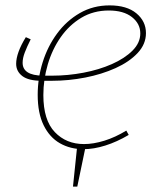

<svg xmlns="http://www.w3.org/2000/svg" viewBox="-20 -548 589 713"><path d="M299 -9 267 145H251L267 -9ZM290 6Q241 6 202.5 -16Q164 -38 142 -83Q120 -128 120 -196Q120 -258 138.5 -317Q157 -376 192 -423.5Q227 -471 276.5 -499.5Q326 -528 387 -528Q451 -528 486.5 -498.5Q522 -469 522 -425Q522 -384 491 -351Q460 -318 409 -295Q358 -272 296.5 -260Q235 -248 173 -248Q163 -248 153.5 -248Q144 -248 135 -248L139 -267Q151 -267 161.5 -267Q172 -267 174 -267Q232 -267 290 -278Q348 -289 395.5 -310Q443 -331 472 -360Q501 -389 501 -424Q501 -460 470 -484.5Q439 -509 384 -509Q327 -509 282 -482Q237 -455 205.5 -410Q174 -365 157.5 -309Q141 -253 141 -195Q141 -102 183.5 -57.5Q226 -13 292 -13Q327 -13 367.5 -25.5Q408 -38 449 -63L458 -47Q414 -21 371 -7.5Q328 6 290 6ZM135 -248Q86 -248 63 -265.5Q40 -283 40 -311Q40 -331 49 -356Q58 -381 76 -410L94 -402Q80 -374 72 -353Q64 -332 64 -315Q64 -268 139 -267Z"/></svg>

Font: Bitter Thin
Style: Italic
Weight: 100
Italic angle: -9°
Designer: Sol Matas, and Bitter project Authors
Foundry: Sol Matas
Version: Version 2.002